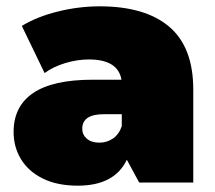

<svg xmlns="http://www.w3.org/2000/svg" viewBox="-20 -577 679 607"><path d="M591 -294V0H420L381 -72Q342 10 226 10Q161 10 115.5 -12.5Q70 -35 46.5 -73.5Q23 -112 23 -160Q23 -241 85 -283Q147 -325 273 -325H364Q353 -389 261 -389Q224 -389 186 -377.5Q148 -366 121 -346L49 -495Q96 -524 162.5 -540.5Q229 -557 295 -557Q439 -557 515 -492.5Q591 -428 591 -294ZM365 -178V-216H309Q240 -216 240 -170Q240 -151 254.5 -138.5Q269 -126 294 -126Q318 -126 337 -139Q356 -152 365 -178Z"/></svg>

Font: AtCorfu Sans
Style: AtCorfu Sans Black
Weight: 900
Designer: Kostas Teopoulos
Foundry: Kostas Teopoulos
Version: Version 1.00 July 8, 2025, initial release